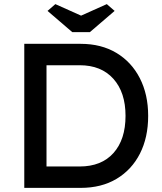

<svg xmlns="http://www.w3.org/2000/svg" viewBox="-20 -913 788 933"><path d="M98 0V-700H372Q472 -700 545.5 -656Q619 -612 659.5 -533Q700 -454 700 -350Q700 -245 660 -166.5Q620 -88 546.5 -44Q473 0 372 0ZM367 -596H206V-104H367Q473 -104 531.5 -169.5Q590 -235 590 -350Q590 -464 531 -530Q472 -596 367 -596ZM331 -757 211 -860 249 -893 374 -837 499 -893 537 -860 417 -757Z"/></svg>

Font: Lexend
Style: Regular
Weight: 400
Designer: Bonnie Shaver-Troup, Thomas Jockin
Foundry: Lexend
Version: Version 1.007; ttfautohint (v1.8.3)